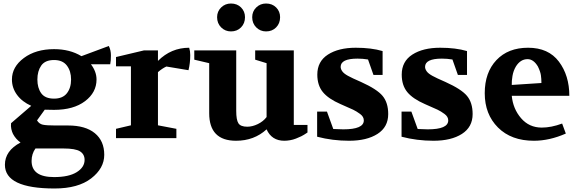

<svg xmlns="http://www.w3.org/2000/svg" viewBox="-20 -787 3292 1094"><path d="M8 152Q8 72 97 25Q70 6 54 -24Q48 -36 44.5 -52Q41 -68 43 -85L158 -184Q106 -207 77 -246.5Q48 -286 48 -334Q48 -406 116 -456.5Q184 -507 288 -507Q378 -507 444 -467L600 -525Q612 -501 612 -472Q612 -438 608 -421H498Q530 -379 530 -334Q530 -260 464.5 -210.5Q399 -161 288 -161Q252 -161 235 -162L191 -101Q203 -81 224 -76.5Q245 -72 295 -72H368Q467 -72 520.5 -28Q574 16 574 95Q574 172 499.5 229.5Q425 287 291 287Q8 287 8 152ZM160 130Q160 222 288 222Q372 222 417 194Q462 166 462 124Q462 92 436 75.5Q410 59 341 59H182Q160 90 160 130ZM288 -225Q337 -225 361 -255.5Q385 -286 385 -334Q385 -382 361 -413.5Q337 -445 288 -445Q237 -445 215 -413.5Q193 -382 193 -334Q193 -286 215 -255.5Q237 -225 288 -225Z M641 0V-53L726 -73V-409H641V-462L801 -500H880V-440Q955 -515 1058 -515Q1064 -496 1064 -473Q1064 -427 1054 -387L928 -408Q904 -397 880 -376V-73L985 -53V0Z M1087 -447V-500H1326V-155Q1326 -104 1338.5 -84.5Q1351 -65 1389 -65Q1418 -65 1449 -80Q1480 -95 1499 -120V-427L1434 -447V-500H1654V-75H1732V-32Q1710 -17 1696.5 -10.5Q1683 -4 1666.5 2.5Q1650 9 1632.5 12Q1615 15 1600 15Q1528 15 1499 -50Q1428 15 1325 15Q1172 15 1172 -142V-427ZM1217 -689Q1217 -722 1240 -744.5Q1263 -767 1296 -767Q1331 -767 1353.5 -744.5Q1376 -722 1376 -689Q1376 -654 1353.5 -631Q1331 -608 1296 -608Q1263 -608 1240 -631Q1217 -654 1217 -689ZM1417 -689Q1417 -722 1440 -744.5Q1463 -767 1496 -767Q1531 -767 1553.5 -744.5Q1576 -722 1576 -689Q1576 -654 1553.5 -631Q1531 -608 1496 -608Q1463 -608 1440 -631Q1417 -654 1417 -689Z M1787 -8V-151H1843L1879 -52Q1915 -50 1936 -50Q2053 -50 2053 -101Q2053 -122 2032 -137.5Q2011 -153 1992 -162Q1973 -171 1920 -194Q1851 -224 1819.5 -262.5Q1788 -301 1788 -362Q1788 -437 1848.5 -476Q1909 -515 2007 -515Q2096 -515 2160 -496V-360H2108L2077 -448Q2047 -453 2017 -453Q1921 -453 1921 -406Q1921 -394 1930 -381Q1939 -368 1962.5 -355Q1986 -342 2037 -320Q2128 -279 2160 -240.5Q2192 -202 2192 -137Q2192 -63 2131 -24Q2070 15 1969 15Q1874 15 1787 -8Z M2268 -8V-151H2324L2360 -52Q2396 -50 2417 -50Q2534 -50 2534 -101Q2534 -122 2513 -137.5Q2492 -153 2473 -162Q2454 -171 2401 -194Q2332 -224 2300.5 -262.5Q2269 -301 2269 -362Q2269 -437 2329.5 -476Q2390 -515 2488 -515Q2577 -515 2641 -496V-360H2589L2558 -448Q2528 -453 2498 -453Q2402 -453 2402 -406Q2402 -394 2411 -381Q2420 -368 2443.5 -355Q2467 -342 2518 -320Q2609 -279 2641 -240.5Q2673 -202 2673 -137Q2673 -63 2612 -24Q2551 15 2450 15Q2355 15 2268 -8Z M2742 -256Q2742 -374 2808.5 -444.5Q2875 -515 2989 -515Q3105 -515 3164.5 -436Q3224 -357 3224 -241H2896Q2903 -167 2949 -113.5Q2995 -60 3067 -60Q3121 -60 3183 -83L3204 -26Q3111 15 3022 15Q2893 15 2817.5 -60.5Q2742 -136 2742 -256ZM2896 -303 3065 -314Q3065 -338 3062 -358.5Q3059 -379 3045 -408Q3020 -450 2986 -450Q2946 -450 2920 -409Q2905 -384 2900 -354Q2895 -324 2896 -303Z"/></svg>

Font: Volkhov
Style: Bold
Weight: 700
Designer: Cyreal (www.cyreal.org)
Foundry: Cyreal (www.cyreal.org)
Version: Version 1.010